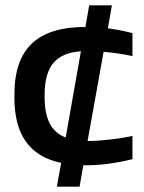

<svg xmlns="http://www.w3.org/2000/svg" viewBox="-20 -695 540 719"><path d="M34 -341V-329C34 -190 91 -110 209 -85L193 4H278L292 -76H301C356 -76 416 -84 476 -99V-186C428 -175 356 -167 311 -167H308L368 -501C405 -498 445 -492 476 -485V-571C445 -579 414 -585 384 -589L399 -675H314L300 -594C121 -594 34 -514 34 -341ZM147 -333V-338C147 -447 189 -496 283 -503L226 -180C172 -201 147 -249 147 -333Z"/></svg>

Font: LT Wave Medium
Style: Regular
Weight: 500
Designer: Daniel Lyons
Version: Version 2.5 (Glyphs App)